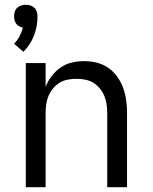

<svg xmlns="http://www.w3.org/2000/svg" viewBox="-20 -784 640 804"><path d="M88 0V-520H171V-420Q180 -444 196 -465Q212 -486 233.5 -501Q255 -516 280.5 -522Q306 -528 333 -528Q359 -528 385.5 -521.5Q412 -515 434 -499.5Q456 -484 471.5 -462Q487 -440 496 -415Q505 -390 508.5 -363.5Q512 -337 512 -310V0H429V-310Q429 -328 426.5 -346.5Q424 -365 417 -382Q410 -399 398 -413.5Q386 -428 370.5 -437.5Q355 -447 336.5 -450.5Q318 -454 300 -454Q282 -454 263.5 -450.5Q245 -447 229.5 -437.5Q214 -428 202 -413.5Q190 -399 183 -382Q176 -365 173.5 -346.5Q171 -328 171 -310V0ZM78 -567 39 -601Q53 -615 62 -632.5Q71 -650 76 -668Q68 -670 60.5 -674Q53 -678 48 -684.5Q43 -691 41 -699.5Q39 -708 39 -716Q39 -726 42 -735.5Q45 -745 52 -751.5Q59 -758 68.5 -761Q78 -764 88 -764Q98 -764 107.5 -761Q117 -758 124 -751.5Q131 -745 134 -735.5Q137 -726 137 -716Q137 -695 133.5 -675Q130 -655 122.5 -635.5Q115 -616 104 -599Q93 -582 78 -567Z"/></svg>

Font: Iosevka Extended
Style: Regular
Weight: 400
Width: 7
Monospace: yes
Designer: Belleve Invis
Foundry: Belleve Invis
Version: Version 32.5.0; ttfautohint (v1.8.4)